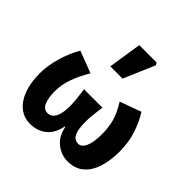

<svg xmlns="http://www.w3.org/2000/svg" viewBox="-199 -955 1143 1143"><g transform="rotate(45 373.0 -383.5)"><path d="M211.5 12Q159.4 12 120.8 -19.2Q82.3 -50.4 61.3 -107.3Q40.2 -164.2 40.2 -241.3Q40.2 -283.9 49.8 -331.7Q59.5 -379.6 76.8 -425.6Q94.2 -471.6 116.4 -508.1L254.2 -455.5Q218.2 -395.9 198.6 -340Q179 -284.1 179 -229.1Q179 -173.7 193.7 -140.2Q208.4 -106.6 239.9 -106.6Q260.8 -106.6 275.7 -120.3Q290.7 -134 298.4 -162.5Q306.1 -191 306.1 -233.1Q306.1 -255.5 304.4 -273.8Q302.6 -292.1 300.1 -312.5Q297.5 -333 293.9 -361.2H448.9Q445.4 -333 442.8 -312.5Q440.1 -292.1 438.4 -273.8Q436.6 -255.5 436.6 -233.1Q436.6 -186.1 443.6 -158.4Q450.6 -130.7 464.4 -118.7Q478.2 -106.6 498.3 -106.6Q526.2 -106.6 542.5 -143Q558.8 -179.3 558.8 -246.6Q558.8 -304.4 545.7 -352.4Q532.6 -400.3 495.9 -459.2L630.7 -508.1Q664.8 -452.9 685.5 -389.1Q706.2 -325.3 706.2 -248.3Q706.2 -170 686.6 -111.4Q667.1 -52.8 627.7 -20.4Q588.4 12 528.3 12Q475 12 431 -22.2Q387 -56.5 373.6 -123.6H369.6Q356.7 -56.5 314.9 -22.2Q273 12 211.5 12ZM308.2 -568.2 340.7 -779.4H486.8L495.4 -763.9L411.3 -568.2Z"/></g></svg>

Font: Source Sans 3 VF
Style: Regular
Weight: 200
Designer: Paul D. Hunt
Foundry: Adobe
Version: Version 3.046;hotconv 1.0.118;makeotfexe 2.5.65603